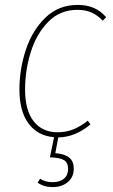

<svg xmlns="http://www.w3.org/2000/svg" viewBox="-20 -549 459 781"><path d="M412 -479 398 -465Q377 -487 352.5 -498Q328 -509 295 -509Q224 -509 176 -460Q128 -411 105 -336.5Q82 -262 82 -185Q82 -100 117 -55.5Q152 -11 214 -11Q249 -11 278.5 -23Q308 -35 337 -58L348 -43Q286 9 217 10L205 74Q243 77 261.5 92Q280 107 280 137Q280 171 256 191.5Q232 212 194 212Q158 212 133 194L143 178Q164 192 194 192Q223 192 240 178Q257 164 257 138Q257 113 240.5 102.5Q224 92 183 91L200 9Q134 4 96.5 -46Q59 -96 59 -185Q59 -267 85 -346Q111 -425 164.5 -477Q218 -529 296 -529Q333 -529 361 -517Q389 -505 412 -479Z"/></svg>

Font: Fira Sans Condensed Thin
Style: Italic
Weight: 250
Width: 3
Italic angle: -8°
Designer: Carrois Corporate & Edenspiekermann AG
Foundry: Carrois Corporate GbR & Edenspiekermann AG
Version: Version 4.203